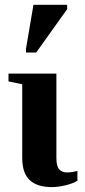

<svg xmlns="http://www.w3.org/2000/svg" viewBox="-20 -763 350 793"><path d="M194.8 9.8Q133.8 9.8 102.8 -19Q71.8 -47.9 71.8 -110.8V-415L15.1 -426.8V-459H212.9V-110.4Q212.9 -77.1 224.4 -64Q235.8 -50.8 256.3 -50.8Q276.4 -50.8 299.8 -57.1V-17.1Q284.2 -5.9 252 2Q219.7 9.8 194.8 9.8ZM87.4 -545.9V-562L118.2 -743.2H257.3V-725.1L129.4 -545.9Z"/></svg>

Font: Liberation Serif
Style: Bold
Weight: 700
Designer: Steve Matteson
Foundry: Ascender Corporation
Version: Version 2.1.5